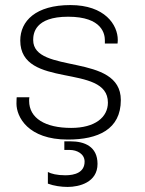

<svg xmlns="http://www.w3.org/2000/svg" viewBox="-20 -541 574 758"><path d="M96 -157H46C46 -157 45 -151 45 -132C45 -80 90 10 248 10C367 10 457 -30 457 -146C457 -334 111 -246 111 -383C111 -408 117 -475 249 -475C385 -475 394 -405 394 -382V-369H444C444 -369 445 -377 445 -383C445 -443 394 -521 258 -521C121 -521 60 -458 60 -381C60 -187 406 -293 406 -136C406 -78 355 -36 261 -36C159 -36 95 -74 95 -143C95 -148 95 -152 96 -157ZM169 138V184C193 193 222 197 247 197C293 197 365 179 365 106C365 37 313 17 259 17H234V51H256C283 51 314 66 314 97C314 140 275 151 238 151C205 151 182 145 169 138Z"/></svg>

Font: ChivoLight
Style: Regular
Weight: 300
Designer: Hector Gatti
Foundry: Omnibus-Type
Version: Version 1.004;PS 001.004;hotconv 1.0.88;makeotf.lib2.5.64775